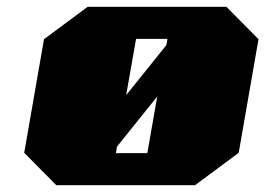

<svg xmlns="http://www.w3.org/2000/svg" viewBox="-20 -543 778 563"><path d="M145 0 51 -95 109 -428 237 -523H644L738 -428L680 -95L552 0ZM350 -264 468 -411 471 -429H379ZM320 -94H412L441 -260L323 -113Z"/></svg>

Font: Tomorrow ExtraBold
Style: Italic
Weight: 800
Italic angle: -10°
Designer: Tony de Marco, Monica Rizzolli
Foundry: Just in Type
Version: Version 2.002